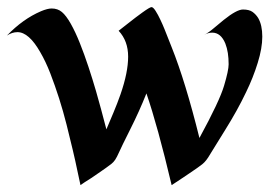

<svg xmlns="http://www.w3.org/2000/svg" viewBox="-24 -502 792 543"><path d="M311.5 -415Q314.9 -417.5 322.5 -423.6Q330.1 -429.7 339.6 -437Q349.1 -444.3 359.4 -452.4Q369.6 -460.4 378.9 -466.8Q399.9 -481.9 404.5 -481.9Q409.2 -481.9 416 -471.2Q422.9 -460.4 429.4 -446.5Q436 -432.6 441.2 -419.7Q446.3 -406.7 461.4 -368.7Q500.5 -271 540 -111.8Q596.7 -215.8 609.6 -259.3Q622.6 -302.7 622.6 -320.1Q622.6 -337.4 620.4 -351.8Q618.2 -366.2 613.3 -378.9Q600.6 -409.7 576.2 -409.7Q564.5 -409.7 553.2 -403.3Q565.9 -409.7 580.1 -421.9Q594.2 -434.1 608.9 -445.8Q645.5 -475.1 663.1 -475.1Q680.7 -475.1 690.2 -468.3Q699.7 -461.4 706.1 -451.2Q717.8 -431.2 717.8 -398.4Q717.8 -365.7 704.8 -324Q691.9 -282.2 671.9 -241.2Q647.5 -189.9 612.8 -134.5Q578.1 -79.1 571.3 -67.4Q564.5 -55.7 559.3 -49.1Q554.2 -42.5 547.9 -37.4Q541.5 -32.2 532.2 -25.9Q522.9 -19.5 512.2 -12.2Q501.5 -4.9 491.5 1.7Q481.4 8.3 473.4 13.7Q465.3 19 461.4 21.5Q421.9 -145.5 390.1 -237.8Q370.1 -187.5 344.7 -137Q319.3 -86.4 313 -72Q306.6 -57.6 301.8 -50.3Q296.9 -43 290.5 -38.1Q284.2 -33.2 274.9 -26.6Q265.6 -20 254.6 -12.5Q243.7 -4.9 233.4 2Q212.4 15.1 203.6 21.5Q200.2 6.8 194.8 -19.3Q189.5 -45.4 181.6 -78.6Q173.8 -111.8 164.3 -149.4Q154.8 -187 143.1 -223.9Q131.3 -260.7 118.2 -294.7Q105 -328.6 89.8 -354.5Q57.6 -411.1 25.4 -411.1Q10.3 -411.1 -4.4 -401.4Q40.5 -448.2 91.8 -470.2Q110.4 -478 122.1 -478Q139.2 -478 151.1 -468Q163.1 -458 176.3 -434.6Q189.5 -411.1 201.9 -379.9Q214.4 -348.6 226.1 -313.2Q237.8 -277.8 247.6 -244.1Q261.2 -196.8 276.9 -136.2Q286.1 -158.2 296.9 -183.6Q307.6 -209 316.9 -235.4Q338.4 -297.4 338.4 -341.8Q338.4 -386.2 311.5 -415Z"/></svg>

Font: Fondamento
Style: Regular
Weight: 400
Version: Version 1.000